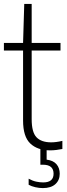

<svg xmlns="http://www.w3.org/2000/svg" viewBox="-20 -760 342 982"><path d="M236.5 9Q172 9 135 -26Q98 -61 98 -143.5V-501.5H0V-540.5H98L104 -740H142V-540.5H289.5V-501.5H142V-150.5Q142 -83.5 166.8 -57.8Q191.5 -32 242 -32Q267 -32 299 -39.5V2Q285 5 268.2 7Q251.5 9 236.5 9ZM199 202Q180.5 202 160.8 197.5Q141 193 126.5 185V154Q146.5 165 165.2 169Q184 173 201 173Q254 173 254 128.5Q254 82.5 200 82.5H186.5V-10H218.5V56.5Q252 60.5 268.8 79.8Q285.5 99 285.5 129Q285.5 161.5 263.2 181.8Q241 202 199 202Z"/></svg>

Font: Encode Sans Condensed Condensed ExtraLight
Style: Regular
Weight: 200
Width: 3
Designer: Multiple Designers
Foundry: Impallari Type
Version: Version 3.000; ttfautohint (v1.8.3) -l 8 -r 50 -G 200 -x 14 